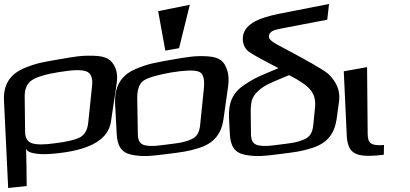

<svg xmlns="http://www.w3.org/2000/svg" viewBox="-68 -759 2059 964"><path d="M63 -13C66 -1 82 8 110 12C138 17 179 16 235 9C390 -10 476 -61 489 -148L518 -341C522 -372 520 -398 511 -419C492 -460 467 -477 403 -479C338 -481 310 -475 228 -461C149 -447 122 -444 61 -420C-20 -388 -52 -332 -48 -253L-27 185L66 175L65 76C65 60 63 4 63 -13ZM375 -143C371 -106 357 -82 333 -69C309 -57 268 -47 210 -40C154 -32 115 -32 92 -40C70 -47 58 -67 58 -99L56 -272C55 -312 68 -341 93 -357C118 -373 163 -387 228 -397C294 -408 340 -410 364 -401C389 -393 399 -367 394 -325Z M1077 -323C1082 -356 1080 -384 1073 -406C1058 -451 1037 -471 977 -476C913 -480 879 -474 793 -459C708 -444 676 -439 614 -413C533 -379 506 -317 510 -236L518 -86C521 -28 540 7 593 18C649 29 686 25 773 14C843 5 875 2 931 -16C1007 -40 1043 -87 1054 -160ZM937 -132C933 -97 924 -73 891 -59C854 -43 830 -41 775 -34C720 -27 697 -23 662 -29C632 -35 624 -56 624 -90L621 -267C621 -311 632 -341 654 -355C678 -370 723 -383 790 -395C858 -406 905 -408 928 -400C951 -393 960 -366 956 -319ZM831 -517 885 -735 726 -703 762 -505Z M1340 -615 1575 -660 1584 -739 1334 -690C1229 -669 1149 -636 1151 -561C1152 -537 1161 -517 1178 -502C1192 -490 1243 -462 1330 -417L1324 -414C1247 -382 1214 -370 1159 -333C1097 -292 1078 -239 1082 -164L1086 -86C1089 -28 1108 7 1161 18C1217 29 1254 25 1341 14C1411 5 1443 2 1499 -16C1575 -40 1611 -87 1622 -160L1635 -255C1640 -304 1622 -349 1578 -390C1550 -412 1480 -452 1367 -512C1334 -529 1311 -542 1300 -550C1288 -559 1282 -567 1282 -575C1283 -601 1305 -608 1340 -615ZM1505 -132C1501 -97 1492 -73 1459 -59C1422 -43 1398 -41 1343 -34C1288 -27 1265 -23 1230 -29C1200 -35 1192 -56 1192 -90L1191 -184C1190 -213 1192 -236 1196 -253C1205 -289 1245 -321 1284 -339C1305 -349 1337 -363 1382 -381H1385C1438 -354 1474 -329 1492 -306C1510 -284 1517 -256 1514 -222Z M1778 -89 1775 -422 1658 -401 1673 -79C1674 -52 1679 -31 1688 -15C1712 28 1772 28 1859 18L1860 -31C1796 -26 1778 -38 1778 -89Z"/></svg>

Font: Gamestation Warped
Style: Regular
Weight: 400
Designer: Jonas Hecksher
Foundry: Jonas Hecksher, Playtypeª, e-types AS
Version: Version 1.003